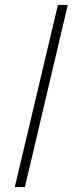

<svg xmlns="http://www.w3.org/2000/svg" viewBox="-20 -746 335 779"><path d="M40 13 215 -726H255L81 13Z"/></svg>

Font: Stick No Bills ExtraLight
Style: Regular
Weight: 200
Designer: Kosala Senevirathne, Siva Puranthara, Lasantha Premarathna, Tharique Azeez
Foundry: mooniak
Version: Version 2.000